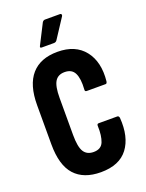

<svg xmlns="http://www.w3.org/2000/svg" viewBox="-157 -917 760 1000"><g transform="rotate(-20 223.0 -417.5)"><path d="M225 6Q130 6 80.5 -48.5Q31 -103 31 -219V-436Q31 -548 80.5 -604.5Q130 -661 225 -661Q324 -661 374 -597.5Q424 -534 413 -429Q411 -417 404 -417H299Q288 -417 290 -430Q294 -488 279 -518.5Q264 -549 224 -549Q187 -549 170.5 -522Q154 -495 154 -432V-226Q154 -160 171 -133Q188 -106 225 -106Q267 -106 280 -139Q293 -172 291 -225Q290 -238 300 -238H403Q412 -238 414 -226Q422 -119 375 -56.5Q328 6 225 6ZM157 -710Q144 -710 151 -722L207 -832Q213 -841 222 -841H306Q311 -841 313 -836.5Q315 -832 311 -826L241 -719Q235 -710 224 -710Z"/></g></svg>

Font: Sofia Sans Extra Condensed ExtraBold
Style: Regular
Weight: 800
Designer: Botio Nikoltchev, Ani Petrova
Foundry: lettersoup
Version: Version 4.101; ttfautohint (v1.8.4.7-5d5b)